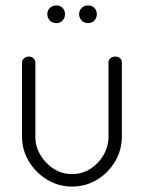

<svg xmlns="http://www.w3.org/2000/svg" viewBox="-20 -680 529 706"><path d="M245 6Q195 6 153 -19.5Q111 -45 86 -87Q61 -129 61 -177V-451Q61 -459 68.5 -465.5Q76 -472 86 -472Q96 -472 103 -465.5Q110 -459 110 -451V-177Q110 -142 128 -111Q146 -80 176.5 -60Q207 -40 245 -40Q283 -40 313 -59.5Q343 -79 361 -110.5Q379 -142 379 -177V-452Q379 -460 386.5 -466Q394 -472 404 -472Q415 -472 421.5 -466Q428 -460 428 -452V-177Q428 -128 403 -86Q378 -44 336.5 -19Q295 6 245 6ZM304 -595Q290 -595 280.5 -604.5Q271 -614 271 -628Q271 -642 280.5 -651Q290 -660 304 -660Q318 -660 327 -651Q336 -642 336 -628Q336 -614 327 -604.5Q318 -595 304 -595ZM187 -595Q173 -595 163.5 -604.5Q154 -614 154 -628Q154 -642 163.5 -651Q173 -660 187 -660Q201 -660 210 -651Q219 -642 219 -628Q219 -614 210 -604.5Q201 -595 187 -595Z"/></svg>

Font: Dosis Light
Style: Regular
Weight: 300
Designer: EdgarTolentino, PabloImpallari, IginoMarini
Foundry: EdgarTolentino, PabloImpallari, IginoMarini
Version: Version 3.001; ttfautohint (v1.8.2)